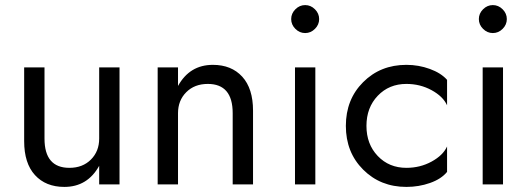

<svg xmlns="http://www.w3.org/2000/svg" viewBox="-20 -725 2088 755"><path d="M155 -180Q155 -65 253 -65Q305 -65 337.5 -97.5Q370 -130 370 -180V-460H450V0H370V-73Q324 10 233 10Q160 10 117.5 -36.5Q75 -83 75 -170V-460H155Z M895 -280Q895 -395 797 -395Q745 -395 712.5 -362.5Q680 -330 680 -280V0H600V-460H680V-387Q726 -470 817 -470Q890 -470 932.5 -423.5Q975 -377 975 -290V0H895Z M1140 -460H1220V0H1140ZM1141.5 -611.5Q1125 -628 1125 -650Q1125 -672 1141.5 -688.5Q1158 -705 1180 -705Q1202 -705 1218.5 -688.5Q1235 -672 1235 -650Q1235 -628 1218.5 -611.5Q1202 -595 1180 -595Q1158 -595 1141.5 -611.5Z M1578 -65Q1632 -65 1677 -89.5Q1722 -114 1738 -149V-49Q1715 -21 1671 -5.5Q1627 10 1578 10Q1476 10 1408 -58Q1340 -126 1340 -230Q1340 -334 1408 -402Q1476 -470 1578 -470Q1626 -470 1670 -454Q1714 -438 1738 -411V-311Q1722 -346 1677 -370.5Q1632 -395 1578 -395Q1510 -395 1465.5 -348.5Q1421 -302 1421 -230Q1421 -158 1465.5 -111.5Q1510 -65 1578 -65Z M1878 -460H1958V0H1878ZM1879.5 -611.5Q1863 -628 1863 -650Q1863 -672 1879.5 -688.5Q1896 -705 1918 -705Q1940 -705 1956.5 -688.5Q1973 -672 1973 -650Q1973 -628 1956.5 -611.5Q1940 -595 1918 -595Q1896 -595 1879.5 -611.5Z"/></svg>

Font: renner_400book
Style: Book
Weight: 400
Version: Version 003.000 ; ttfautohint (v0.97) -l 8 -r 50 -G 200 -x 1